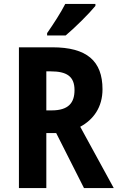

<svg xmlns="http://www.w3.org/2000/svg" viewBox="-20 -954 600 974"><path d="M464 -924V-934H311C288 -889 253 -835 219 -786V-774H313C361 -814 434 -887 464 -924ZM246 -714H76V0H215V-279H265L406 0H557L387 -311C454 -347 500 -410 500 -501C500 -645 420 -714 246 -714ZM237 -592C318 -592 358 -567 358 -497C358 -432 327 -394 242 -394H215V-592Z"/></svg>

Font: Noto Sans Gujarati UI Condensed
Style: Bold
Weight: 700
Width: 3
Designer: Jelle Bosma - Monotype Design Team, Universal Thirst
Foundry: Monotype Imaging Inc.
Version: Version 2.106